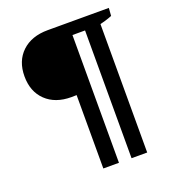

<svg xmlns="http://www.w3.org/2000/svg" viewBox="-112 -567 672 755"><g transform="rotate(-20 223.5 -190.0)"><path d="M170.4 -204.1Q103.5 -204.1 64.2 -241.9Q24.9 -279.8 24.9 -343.8Q24.9 -407.7 64.9 -445.6Q105 -483.4 172.9 -483.4H251V-210Q228 -207 208.7 -205.6Q189.5 -204.1 170.4 -204.1ZM310.5 102.5V-476.6H376V102.5ZM217.8 -432.1V-483.4H353V-432.1ZM192.4 102.5V-483.4H257.8V102.5ZM428.7 -483.4 426.3 -450.7Q413.1 -445.3 397.7 -440.7Q382.3 -436 363.8 -431.6L376 -471.2V-401.4H320.8V-483.4Z"/></g></svg>

Font: Markazi Text Medium
Style: Regular
Weight: 500
Designer: Borna Izadpanah (Arabic designer), Fiona Ross (Arabic design director) and Florian Runge (Latin designer)
Foundry: Borna Izadpanah and Florian Runge
Version: Version 1.001